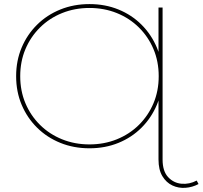

<svg xmlns="http://www.w3.org/2000/svg" viewBox="-20 -723 992 940"><path d="M418 3Q341 3 275.5 -23.5Q210 -50 161.5 -98Q113 -146 86 -210Q59 -274 59 -350Q59 -426 86 -490Q113 -554 161.5 -602Q210 -650 275.5 -676.5Q341 -703 418 -703Q495 -703 560 -676.5Q625 -650 673 -602Q721 -554 748 -490Q775 -426 775 -350Q775 -274 748 -210Q721 -146 673 -98Q625 -50 560 -23.5Q495 3 418 3ZM418 -16Q490 -16 552 -41Q614 -66 660 -111.5Q706 -157 731.5 -217.5Q757 -278 757 -350Q757 -422 731.5 -482.5Q706 -543 660 -588.5Q614 -634 552 -659Q490 -684 418 -684Q346 -684 284 -659Q222 -634 176 -588.5Q130 -543 104.5 -482.5Q79 -422 79 -350Q79 -278 104.5 -217.5Q130 -157 176 -111.5Q222 -66 284 -41Q346 -16 418 -16ZM952 178Q922 194 888 196.5Q854 199 824 185Q794 171 775 139.5Q756 108 756 58V-275L759 -350L756 -448V-686H776V58Q776 115 803 144Q830 173 868.5 176.5Q907 180 943 161Z"/></svg>

Font: Montserrat Alternates Thin
Style: Regular
Weight: 100
Designer: Julieta Ulanovsky
Foundry: Julieta Ulanovsky
Version: Version 9.000